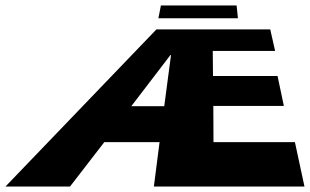

<svg xmlns="http://www.w3.org/2000/svg" viewBox="-35 -685 1138 705"><path d="M347.9 -163H550.9L530 0H1083L1047.9 -163H748.9L748.3 -296H1007.3L984.1 -406H747.1L746.2 -498H975.2L957.3 -577H539.3L-15 0H222ZM568.1 -295H447.1L590.9 -483H592.9ZM555.8 -665 546.6 -618H838.6L833.8 -665Z"/></svg>

Font: Hussar Milosc
Style: Obl
Weight: 700
Foundry: Cannot Into Space Fonts
Version: Version 1.02